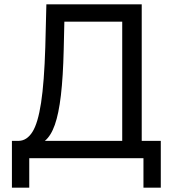

<svg xmlns="http://www.w3.org/2000/svg" viewBox="-20 -730 797 886"><path d="M35 136V-80H67Q104 -81 129.5 -121Q155 -161 169.5 -255.5Q184 -350 189 -512L194 -710H634V-80H722V136H642V0H115V136ZM187 -80H544V-630H277L274 -501Q271 -375 261 -290Q251 -205 233 -154Q215 -103 187 -80Z"/></svg>

Font: Raleway Medium
Style: Regular
Weight: 500
Designer: Matt McInerney, Pablo Impallari, Rodrigo Fuenzalida
Foundry: Matt McInerney, Pablo Impallari, Rodrigo Fuenzalida
Version: Version 4.026